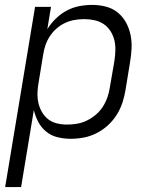

<svg xmlns="http://www.w3.org/2000/svg" viewBox="-20 -558 640 783"><path d="M1 205 123 -530H188L173 -439Q187 -462 207.5 -482Q228 -502 252.5 -515Q277 -528 303.5 -533Q330 -538 356 -538Q385 -538 412 -531Q439 -524 460 -507Q481 -490 494 -466Q507 -442 512.5 -415Q518 -388 516.5 -359.5Q515 -331 510 -302L492 -192Q488 -166 479.5 -140Q471 -114 456 -90Q441 -66 419.5 -46.5Q398 -27 373 -14.5Q348 -2 321.5 3Q295 8 268 8Q240 8 214 1.5Q188 -5 168 -21.5Q148 -38 136 -61Q124 -84 118 -109L66 205ZM253 -50Q274 -50 294.5 -53.5Q315 -57 334.5 -66.5Q354 -76 371 -90.5Q388 -105 399.5 -123Q411 -141 418 -161Q425 -181 428 -202L447 -312Q450 -333 450.5 -354.5Q451 -376 446 -395.5Q441 -415 430 -432Q419 -449 402.5 -460Q386 -471 365.5 -475.5Q345 -480 323 -480Q323 -480 323 -480Q323 -480 323 -480Q303 -480 283.5 -476.5Q264 -473 245.5 -464.5Q227 -456 211 -442Q195 -428 183.5 -410.5Q172 -393 165.5 -374Q159 -355 156 -335L138 -225Q134 -204 133 -182.5Q132 -161 136 -141Q140 -121 150 -103Q160 -85 175.5 -72.5Q191 -60 211.5 -55Q232 -50 253 -50Z"/></svg>

Font: Iosevka Curly LtExObl
Style: Regular
Weight: 300
Width: 7
Italic angle: -9°
Monospace: yes
Designer: Belleve Invis
Foundry: Belleve Invis
Version: Version 11.1.0; ttfautohint (v1.8.3)